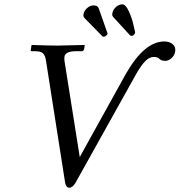

<svg xmlns="http://www.w3.org/2000/svg" viewBox="-20 -852 827 884"><path d="M559.1 -511.2Q644.5 -661.1 736.8 -661.1Q758.3 -661.1 772.7 -650.4Q787.1 -639.6 787.1 -622.1Q787.1 -615.7 786.1 -612.8Q782.7 -595.2 768.8 -583.5Q754.9 -571.8 742.2 -571.8Q723.1 -571.8 714.8 -580.1Q706.5 -589.8 688 -589.8Q668.9 -589.8 649.9 -571.5Q630.9 -553.2 606.9 -511.2L328.1 -11.2Q314.5 12.2 298.8 12.2Q284.2 12.2 279.8 -11.2L191.9 -571.8Q188.5 -595.7 178.5 -606Q168.5 -616.2 140.1 -616.2H127.9Q121.1 -616.2 121.1 -622.1Q121.1 -622.6 121.6 -623.5Q122.1 -624.5 122.1 -625L125 -643.1L127 -645Q205.1 -642.1 244.1 -642.1L369.1 -645L370.1 -643.1L367.2 -625Q364.3 -616.2 356.9 -616.2H330.1Q281.2 -616.2 276.9 -591.8Q275.4 -583 276.9 -571.8L347.2 -128.9ZM498 -793.9Q501 -808.6 514.6 -820.3Q528.3 -832 543 -832Q558.6 -832 573.2 -800Q587.9 -768.1 594.7 -736.3L602.1 -704.1V-701.2Q600.6 -694.3 594.2 -689.9Q591.3 -687 585.9 -687Q581.1 -687 579.1 -689L500 -774.9V-775.9Q494.6 -781.2 498 -793.9ZM365.2 -789.1Q368.2 -803.7 381.8 -815.4Q395.5 -827.1 410.2 -827.1Q428.7 -827.1 434.1 -814.9L474.1 -701.2Q475.1 -700.2 475.1 -695.8Q474.1 -691.4 466.8 -686Q460.9 -683.1 457 -683.1Q452.1 -683.1 451.2 -685.1L369.1 -769Q363.8 -774.4 363.8 -782.2Q363.8 -784.7 365.2 -789.1Z"/></svg>

Font: Common Serif SemiBold
Style: Italic
Weight: 600
Italic angle: -12°
Designer: Philipp H. Poll, Khaled Hosny
Foundry: Stefan Peev, Context Ltd.
Version: Version 1.026